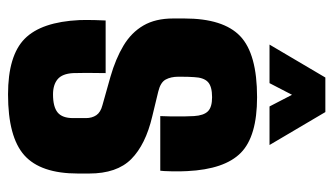

<svg xmlns="http://www.w3.org/2000/svg" viewBox="-196 -624 830 478"><g transform="rotate(90 219.0 -385.0)"><path d="M215 10Q118.5 10 76.5 -31.5Q34.5 -73 30 -168Q29.5 -184.5 30 -206.2Q30.5 -228 31 -233H162Q161.5 -207 161.5 -185.5Q161.5 -164 162 -152Q163.5 -125 177.2 -113.5Q191 -102 215 -102Q246 -102 260 -113.5Q274 -125 274 -152Q274 -164.5 274 -166.5Q274 -168.5 274 -170.2Q274 -172 274 -184Q274 -199 266.8 -209.8Q259.5 -220.5 242 -225L171 -245Q126 -258 93.5 -277.5Q61 -297 43.5 -327Q26 -357 26 -401Q26 -408.5 26 -415.5Q26 -422.5 26 -429Q26 -526 70 -568Q114 -610 222 -610Q319.5 -610 360.5 -569.5Q401.5 -529 406 -436Q407 -419.5 406.5 -397Q406 -374.5 405 -369H269Q269.5 -378 269.8 -395.2Q270 -412.5 269.8 -429.2Q269.5 -446 269 -453Q267.5 -477 257.2 -487.5Q247 -498 222 -498Q195 -498 184 -487.5Q173 -477 172 -453Q171.5 -442 171.2 -437Q171 -432 171 -414Q171 -395.5 178 -382.5Q185 -369.5 208 -364L270 -349Q340 -332.5 376 -296.8Q412 -261 412 -192Q412 -185.5 412 -178.2Q412 -171 412 -164Q412 -71 366.5 -30.5Q321 10 215 10ZM91 -641 173 -780H259L341 -641H245L216 -697L187 -641Z"/></g></svg>

Font: Big Shoulders Display Thin Black
Style: Regular
Weight: 900
Version: Version 2.002